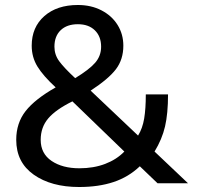

<svg xmlns="http://www.w3.org/2000/svg" viewBox="-20 -734 813 769"><path d="M45 -174Q45 -241 82.5 -289Q120 -337 203 -384Q153 -430 130 -467.5Q107 -505 107 -551Q107 -625 157.5 -669.5Q208 -714 292 -714Q345 -714 386.5 -692.5Q428 -671 451 -634Q474 -597 474 -551Q474 -496 444.5 -457Q415 -418 343 -371L533 -191Q551 -220 557.5 -259.5Q564 -299 564 -356H653Q653 -279 641 -227.5Q629 -176 599 -127L733 0H611L540 -68Q495 -25 435 -5Q375 15 297 15Q185 15 115 -34.5Q45 -84 45 -174ZM385 -547Q385 -588 360 -612.5Q335 -637 292 -637Q248 -637 223 -613Q198 -589 198 -547Q198 -515 217 -489Q236 -463 281 -421Q337 -455 361 -482.5Q385 -510 385 -547ZM478 -127 270 -328Q203 -295 173 -259.5Q143 -224 143 -174Q143 -119 186.5 -89.5Q230 -60 298 -60Q355 -60 401 -77.5Q447 -95 478 -127Z"/></svg>

Font: Prompt
Style: Regular
Weight: 400
Designer: Katatrad Team
Foundry: CadsonDemak
Version: Version 1.001